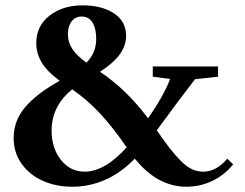

<svg xmlns="http://www.w3.org/2000/svg" viewBox="-20 -690 920 721"><path d="M251 11.2Q190.4 11.2 140.6 -11Q90.8 -33.2 61 -75.2Q31.2 -117.2 31.2 -171.9Q31.2 -236.8 74.7 -287.8Q118.2 -338.9 204.1 -386.7Q155.8 -422.4 136 -456.3Q116.2 -490.2 116.2 -527.3Q116.2 -592.8 166 -631.3Q215.8 -669.9 290 -669.9Q362.3 -669.9 408 -639.9Q453.6 -609.9 453.6 -554.7Q453.6 -521 431.6 -488.5Q409.7 -456.1 355.5 -420.4Q454.1 -355 536.1 -245.6Q597.2 -334.5 618.7 -393.6L553.7 -401.9V-440.4H798.8V-401.9L712.4 -392.6Q658.7 -323.7 568.8 -200.7Q598.1 -158.2 617.4 -133.3Q636.7 -108.4 658.7 -86.2Q680.7 -64 700.7 -54.7Q720.7 -45.4 743.2 -45.4Q792.5 -45.4 833.5 -94.2L855.5 -72.8Q824.2 -33.7 778.3 -11.2Q732.4 11.2 680.2 11.2Q571.3 11.2 486.3 -94.2Q383.3 11.2 251 11.2ZM234.9 -562Q234.9 -530.8 252 -505.6Q269 -480.5 304.7 -454.6Q341.3 -492.2 341.3 -543.5Q341.3 -582.5 327.4 -605.2Q313.5 -627.9 287.1 -627.9Q262.7 -627.9 248.8 -609.6Q234.9 -591.3 234.9 -562ZM173.8 -199.7Q173.8 -133.8 208.7 -89.6Q243.7 -45.4 297.9 -45.4Q373.5 -45.4 455.6 -136.7Q405.8 -209.5 357.4 -262Q309.1 -314.5 251 -354.5Q173.8 -291.5 173.8 -199.7Z"/></svg>

Font: Elstob 10pt
Style: Bold
Weight: 700
Designer: Peter S. Baker
Version: Version 1.015